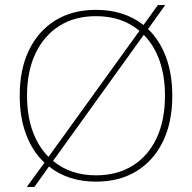

<svg xmlns="http://www.w3.org/2000/svg" viewBox="-20 -709 760 760"><path d="M86 31 156 -65Q109 -109 83.5 -176.5Q58 -244 58 -330Q58 -435 95 -511Q132 -587 199.5 -628.5Q267 -670 360 -670Q472 -670 548 -610L605 -689H634L566 -594Q612 -550 637 -483Q662 -416 662 -330Q662 -225 625 -149Q588 -73 520.5 -31.5Q453 10 360 10Q249 10 174 -50L116 31ZM360 -645Q276 -645 215 -606.5Q154 -568 120.5 -497.5Q87 -427 87 -330Q87 -252 109 -190.5Q131 -129 172 -88L532 -587Q463 -645 360 -645ZM633 -330Q633 -408 611.5 -469Q590 -530 549 -571L190 -72Q259 -15 360 -15Q444 -15 505.5 -53.5Q567 -92 600 -162.5Q633 -233 633 -330Z"/></svg>

Font: Work Sans ExtraLight
Style: Regular
Weight: 200
Designer: Wei Huang
Foundry: Wei Huang
Version: Version 2.010; ttfautohint (v1.8.3)